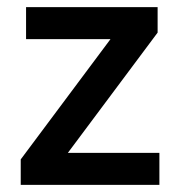

<svg xmlns="http://www.w3.org/2000/svg" viewBox="-20 -520 507 540"><path d="M38.3 0V-71.7L290.8 -410H53.3V-500H423.3V-428.3L170.8 -90H428.3V0Z"/></svg>

Font: Funnel Sans Medium
Style: Regular
Weight: 500
Version: Version 1.000; Beta; Release 5; Build 24; ttfautohint (v1.8.